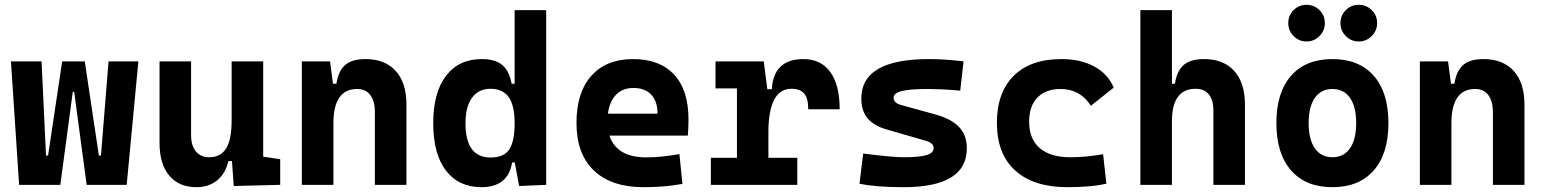

<svg xmlns="http://www.w3.org/2000/svg" viewBox="-20 -775 6485 805"><path d="M343.3 0 291 -390.1H285.2L232.9 0H60.1L25.9 -517.6H154.3L172.9 -123H181.6L240.7 -517.6H335.4L394.5 -123H403.3L435.1 -517.6H560.1L511.2 0Z M803.7 9.8Q730 9.8 689.5 -38.8Q648.9 -87.4 648.9 -175.8V-517.6H781.2V-208.5Q781.2 -164.1 801.5 -139.9Q821.8 -115.7 857.4 -115.7Q903.8 -115.7 927.5 -151.6Q951.2 -187.5 951.2 -272V-517.6H1083.5V-118.2L1154.8 -107.4V0L960 4.9L952.6 -99.6H937.5Q925.3 -46.9 890.1 -18.6Q855 9.8 803.7 9.8Z M1551.8 0V-304.2Q1551.8 -351.1 1532.5 -376.5Q1513.2 -401.9 1477.5 -401.9Q1377.9 -401.9 1377.9 -258.3V0H1245.6V-517.6H1363.8L1376 -423.8H1390.6Q1397.9 -476.1 1426.3 -501.7Q1454.6 -527.3 1512.2 -527.3Q1594.2 -527.3 1639.2 -477.5Q1684.1 -427.7 1684.1 -336.9V0Z M1999.5 9.8Q1903.3 9.8 1849.9 -59.6Q1796.4 -128.9 1796.4 -258.3Q1796.4 -386.7 1849.9 -457Q1903.3 -527.3 2000.5 -527.3Q2057.1 -527.3 2086.7 -501.7Q2116.2 -476.1 2125 -423.8H2137.7V-732.4H2270V0L2156.7 4.9L2138.2 -93.8H2127Q2119.1 -42 2086.4 -16.1Q2053.7 9.8 1999.5 9.8ZM2137.7 -258.3Q2137.7 -333.5 2112.5 -368.2Q2087.4 -402.8 2036.6 -402.8Q1986.3 -402.8 1959 -365Q1931.6 -327.1 1931.6 -258.3Q1931.6 -114.7 2036.6 -114.7Q2093.3 -114.7 2115.5 -148.9Q2137.7 -183.1 2137.7 -258.3Z M2677.7 9.8Q2543.5 9.8 2470.2 -59.8Q2397 -129.4 2397 -259.8Q2397 -386.7 2459.2 -457Q2521.5 -527.3 2634.8 -527.3Q2745.6 -527.3 2806.2 -462.4Q2866.7 -397.5 2866.7 -273.4Q2866.7 -238.3 2863.8 -206.5H2535.2Q2565.4 -115.2 2689.5 -115.2Q2724.6 -115.2 2758.8 -118.9Q2793 -122.6 2828.6 -128.9L2841.3 -3.9Q2791.5 4.9 2750.5 7.3Q2709.5 9.8 2677.7 9.8ZM2528.8 -298.3H2736.8Q2736.8 -350.6 2710.2 -378.4Q2683.6 -406.2 2635.7 -406.2Q2590.8 -406.2 2563.2 -378.2Q2535.6 -350.1 2528.8 -298.3Z M3201.7 -222.7V-113.3H3322.8V0H2960.4V-113.3H3069.8V-404.3H2980V-517.6H3182.1L3197.3 -400.9H3215.8Q3223.6 -527.3 3348.1 -527.3Q3421.9 -527.3 3461.2 -473.1Q3500.5 -418.9 3500.5 -316.9H3368.7Q3368.7 -362.8 3351.8 -382.8Q3335 -402.8 3297.9 -402.8Q3249.5 -402.8 3225.6 -356Q3201.7 -309.1 3201.7 -222.7Z M3768.6 9.8Q3652.3 9.8 3583.5 -4.9L3599.1 -131.3Q3660.6 -123.5 3702.6 -119.6Q3744.6 -115.7 3768.6 -115.7Q3835 -115.7 3864.7 -124.8Q3894.5 -133.8 3894.5 -153.8Q3894.5 -174.8 3863.8 -184.1L3695.3 -232.9Q3643.6 -248 3617.4 -279.1Q3591.3 -310.1 3591.3 -362.3Q3591.3 -527.3 3875 -527.3Q3908.2 -527.3 3944.1 -524.9Q3980 -522.5 4020 -517.6L4005.9 -395Q3961.4 -398.9 3928.2 -400.4Q3895 -401.9 3872.1 -401.9Q3795.4 -401.9 3761 -393.3Q3726.6 -384.8 3726.6 -365.2Q3726.6 -343.8 3755.9 -335.4L3900.9 -295.4Q3967.8 -277.3 4000.7 -242.9Q4033.7 -208.5 4033.7 -153.3Q4033.7 9.8 3768.6 9.8Z M4455.1 9.8Q4314 9.8 4236.8 -59.8Q4159.7 -129.4 4159.7 -259.8Q4159.7 -386.7 4230 -457Q4300.3 -527.3 4430.7 -527.3Q4510.7 -527.3 4568.1 -496.1Q4625.5 -464.8 4649.4 -407.7L4553.7 -331.5Q4508.8 -401.9 4426.8 -401.9Q4364.7 -401.9 4329.8 -366.2Q4294.9 -330.6 4294.9 -264.6Q4294.9 -191.9 4339.6 -153.8Q4384.3 -115.7 4466.8 -115.7Q4502 -115.7 4536.9 -119.1Q4571.8 -122.6 4605 -128.4L4618.7 -4.9Q4579.1 3.9 4537.1 6.8Q4495.1 9.8 4455.1 9.8Z M5067.4 0V-312.5Q5067.4 -356 5048.1 -379.4Q5028.8 -402.8 4993.2 -402.8Q4893.6 -402.8 4893.6 -266.6V0H4761.2V-732.4H4893.6V-423.8H4906.2Q4913.6 -476.1 4941.9 -501.7Q4970.2 -527.3 5027.8 -527.3Q5109.9 -527.3 5154.8 -477.5Q5199.7 -427.7 5199.7 -336.9V0Z M5566.4 9.8Q5454.6 9.8 5393.1 -60.5Q5331.5 -130.9 5331.5 -258.8Q5331.5 -387.2 5393.1 -457.3Q5454.6 -527.3 5566.4 -527.3Q5678.2 -527.3 5739.7 -457.3Q5801.3 -387.2 5801.3 -258.8Q5801.3 -130.9 5739.7 -60.5Q5678.2 9.8 5566.4 9.8ZM5566.4 -115.7Q5614.3 -115.7 5640.1 -153.1Q5666 -190.4 5666 -258.8Q5666 -327.6 5640.1 -364.7Q5614.3 -401.9 5566.4 -401.9Q5519 -401.9 5492.9 -364.7Q5466.8 -327.6 5466.8 -258.8Q5466.8 -190.4 5492.9 -153.1Q5519 -115.7 5566.4 -115.7ZM5676.8 -601.1Q5645 -601.1 5622.6 -623.8Q5600.1 -646.5 5600.1 -678.2Q5600.1 -710.4 5622.6 -732.7Q5645 -754.9 5676.8 -754.9Q5708.5 -754.9 5731.2 -732.7Q5753.9 -710.4 5753.9 -678.2Q5753.9 -646.5 5731.2 -623.8Q5708.5 -601.1 5676.8 -601.1ZM5458 -601.1Q5426.3 -601.1 5403.8 -623.8Q5381.3 -646.5 5381.3 -678.2Q5381.3 -710.4 5403.8 -732.7Q5426.3 -754.9 5458 -754.9Q5489.7 -754.9 5512.2 -732.7Q5534.7 -710.4 5534.7 -678.2Q5534.7 -646.5 5512.2 -623.8Q5489.7 -601.1 5458 -601.1Z M6239.3 0V-304.2Q6239.3 -351.1 6220 -376.5Q6200.7 -401.9 6165 -401.9Q6065.4 -401.9 6065.4 -258.3V0H5933.1V-517.6H6051.3L6063.5 -423.8H6078.1Q6085.4 -476.1 6113.8 -501.7Q6142.1 -527.3 6199.7 -527.3Q6281.7 -527.3 6326.7 -477.5Q6371.6 -427.7 6371.6 -336.9V0Z"/></svg>

Font: CaskaydiaMono NF
Style: Bold
Weight: 700
Designer: Aaron Bell
Foundry: Saja Typeworks
Version: Version 2111.001; ttfautohint (v1.8.4);Nerd Fonts 3.1.1